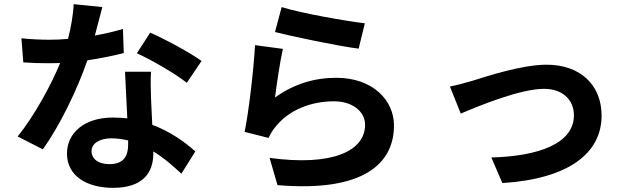

<svg xmlns="http://www.w3.org/2000/svg" viewBox="-20 -839 3040 923"><path d="M878 -441 949 -546C898 -583 774 -651 702 -682L638 -583C706 -552 820 -487 878 -441ZM596 -164V-144C596 -89 575 -50 506 -50C451 -50 420 -76 420 -113C420 -148 457 -174 515 -174C543 -174 570 -170 596 -164ZM706 -494H581L592 -270C569 -272 547 -274 523 -274C384 -274 302 -199 302 -101C302 9 400 64 524 64C666 64 717 -8 717 -101V-111C772 -78 817 -36 852 -4L919 -111C868 -157 798 -207 712 -239L706 -366C705 -410 703 -452 706 -494ZM472 -805 334 -819C332 -767 321 -707 307 -652C276 -649 246 -648 216 -648C179 -648 126 -650 83 -655L92 -539C135 -536 176 -535 217 -535L269 -536C225 -428 144 -281 65 -183L186 -121C267 -234 352 -409 400 -549C467 -559 529 -572 575 -584L571 -700C532 -688 485 -677 436 -668Z M1334 -805 1302 -685C1380 -665 1603 -618 1704 -605L1734 -727C1647 -737 1429 -775 1334 -805ZM1340 -604 1206 -622C1199 -498 1176 -303 1156 -205L1271 -176C1280 -196 1290 -212 1308 -234C1371 -310 1473 -352 1586 -352C1673 -352 1735 -304 1735 -239C1735 -112 1576 -39 1276 -80L1314 51C1730 86 1874 -54 1874 -236C1874 -357 1772 -465 1597 -465C1492 -465 1393 -436 1302 -370C1309 -427 1327 -549 1340 -604Z M2143 -423 2195 -293C2280 -329 2480 -412 2596 -412C2683 -412 2739 -360 2739 -285C2739 -149 2570 -88 2342 -82L2395 41C2713 21 2872 -102 2872 -283C2872 -434 2766 -528 2608 -528C2487 -528 2317 -471 2249 -450C2219 -441 2173 -429 2143 -423Z"/></svg>

Font: Noto Sans CJK SC
Style: Bold
Weight: 700
Designer: Ryoko NISHIZUKA 西塚涼子 (kana, bopomofo & ideographs); Paul D. Hunt (Latin, Greek & Cyrillic); Sandoll Communications 산돌커뮤니
Foundry: Adobe
Version: Version 2.004;hotconv 1.0.118;makeotfexe 2.5.65603